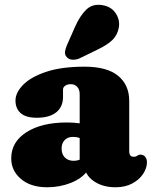

<svg xmlns="http://www.w3.org/2000/svg" viewBox="-20 -778 642 812"><path d="M337 -82.5V-95.5L317 -99V-380Q317 -399 306.8 -410.5Q296.5 -422 279 -422Q266 -422 256.2 -415.8Q246.5 -409.5 246.5 -399V-368Q246.5 -326 217.8 -303Q189 -280 135.5 -280Q90 -280 67.8 -299.2Q45.5 -318.5 45.5 -353Q45.5 -386 77.5 -419Q109.5 -452 174.5 -474Q239.5 -496 337.5 -496Q433 -496 479.8 -457.2Q526.5 -418.5 526.5 -351.5V-135Q526.5 -127.5 530.8 -121.2Q535 -115 545.5 -115Q551.5 -115 555 -116.5Q558.5 -118 561.5 -120Q564 -121.5 566.8 -122.8Q569.5 -124 573.5 -124Q587 -124 594.2 -114.8Q601.5 -105.5 601.5 -92Q601.5 -67 585.2 -42.5Q569 -18 539.2 -2Q509.5 14 468.5 14Q412.5 14 374.8 -13.2Q337 -40.5 337 -82.5ZM27.5 -108Q27.5 -178 92 -219Q156.5 -260 262.5 -260Q291.5 -260 314.2 -256.8Q337 -253.5 351 -247L330 -188.5Q320 -194 310 -196.5Q300 -199 288 -199Q266.5 -199 253.5 -185.5Q240.5 -172 240.5 -150Q240.5 -126 254.2 -112Q268 -98 291 -98Q307 -98 319.5 -103.8Q332 -109.5 338 -116L351 -57Q326.5 -23 279.5 -4.5Q232.5 14 179.5 14Q110 14 68.8 -21Q27.5 -56 27.5 -108ZM298 -666Q318 -711 344.8 -737.2Q371.5 -763.5 414.5 -756Q451.5 -749.5 469.8 -721.2Q488 -693 482.5 -661.5Q477 -631 457 -610.5Q437 -590 395 -569.5L317 -531.5Q303 -525 287.5 -525.5Q272 -526 263 -535.5Q253 -546.5 255 -559.8Q257 -573 263.5 -588Z"/></svg>

Font: Fraunces SuperSoft Wonky
Style: Regular
Weight: 900
Version: Version 1.000;[b76b70a41]